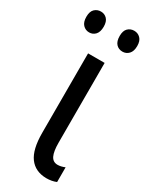

<svg xmlns="http://www.w3.org/2000/svg" viewBox="-211 -761 641 814"><g transform="rotate(30 109.5 -354.0)"><path d="M175 10Q121 9 93 -29Q65 -67 65 -148V-537H146V-147Q146 -104 156 -83.5Q166 -63 189 -63Q205 -63 224 -71V1Q203 10 175 10ZM-19 -668Q-19 -694 -6.5 -706Q6 -718 24 -718Q42 -718 54 -705.5Q66 -693 66 -668Q66 -642 54 -629Q42 -616 24 -616Q6 -616 -6.5 -629Q-19 -642 -19 -668ZM144 -668Q144 -694 156.5 -706Q169 -718 187 -718Q205 -718 217.5 -705.5Q230 -693 230 -668Q230 -642 217.5 -629Q205 -616 187 -616Q168 -616 156 -629Q144 -642 144 -668Z"/></g></svg>

Font: Noto Sans ExtraCondensed
Style: Regular
Weight: 400
Width: 2
Designer: Monotype Design Team
Foundry: Monotype Imaging Inc.
Version: Version 2.013; ttfautohint (v1.8.4.7-5d5b)